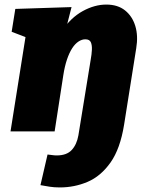

<svg xmlns="http://www.w3.org/2000/svg" viewBox="-20 -575 653 840"><path d="M242 245Q217 245 198 242Q179 239 157 235L188 101Q199 102 208.5 103.5Q218 105 228 105Q272 105 294 81Q316 57 323 17L377 -315Q381 -337 382 -357Q383 -377 377.5 -390Q372 -403 353 -403Q338 -403 323 -393Q308 -383 295.5 -363.5Q283 -344 273 -314.5Q263 -285 257 -246L219 0H26L106 -504L177 -380L31 -436L47 -536L293 -544L256 -399L194 -288Q210 -380 250 -439Q290 -498 342 -526.5Q394 -555 445 -555Q495 -555 527 -529.5Q559 -504 572 -461Q585 -418 576 -364L523 -30Q506 76 463.5 136Q421 196 363.5 220.5Q306 245 242 245Z"/></svg>

Font: Bitter Thin Black
Style: Italic
Weight: 900
Italic angle: -9°
Version: Version 3.020